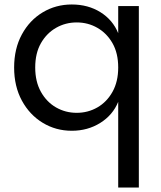

<svg xmlns="http://www.w3.org/2000/svg" viewBox="-20 -576 717 856"><path d="M507 260V-122Q483 -63 427 -28Q371 7 300 7Q229 7 170.5 -28.5Q112 -64 77.5 -127.5Q43 -191 43 -275Q43 -359 77.5 -422.5Q112 -486 170.5 -521Q229 -556 300 -556Q373 -556 428 -521.5Q483 -487 507 -428V-549H599V260ZM322 -73Q372 -73 414 -97Q456 -121 481.5 -166.5Q507 -212 507 -275Q507 -339 481.5 -383.5Q456 -428 414 -452Q372 -476 322 -476Q272 -476 230 -452Q188 -428 162.5 -383.5Q137 -339 137 -275Q137 -212 162.5 -166.5Q188 -121 230 -97Q272 -73 322 -73Z"/></svg>

Font: Parkinsans
Style: Regular
Weight: 400
Designer: Red Stone, Indian Type Foundry
Foundry: Indian Type Foundry
Version: Version 1.000